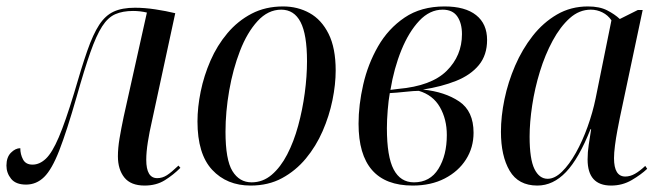

<svg xmlns="http://www.w3.org/2000/svg" viewBox="-31 -566 2050 596"><path d="M418 10Q375 10 355 -15Q335 -40 335 -81Q335 -106 340 -136Q345 -166 353 -204L425 -527Q404 -532 382 -532Q350 -532 327 -522Q304 -512 286 -484Q268 -456 249.5 -403.5Q231 -351 207 -266Q176 -158 153 -99Q130 -40 106 -16.5Q82 7 50 7Q18 7 3.5 -11Q-11 -29 -11 -52Q-11 -78 3 -92Q17 -106 32 -106Q32 -87 40.5 -71Q49 -55 70 -55Q92 -55 111.5 -73.5Q131 -92 151.5 -140Q172 -188 199 -277Q222 -357 240 -408.5Q258 -460 277 -489Q296 -518 322 -530Q348 -542 388 -542Q418 -542 451 -537Q484 -532 513 -525L440 -187Q433 -157 428 -125.5Q423 -94 423 -70Q423 -13 457 -13Q473 -13 487 -22Q501 -31 523 -52L529 -45Q507 -23 480.5 -6.5Q454 10 418 10Z M747 10Q673 10 627.5 -39Q582 -88 582 -189Q582 -233 592 -282Q602 -331 622.5 -378Q643 -425 675 -463Q707 -501 750 -523.5Q793 -546 848 -546Q893 -546 930 -525.5Q967 -505 989 -461Q1011 -417 1011 -347Q1011 -304 1001 -255Q991 -206 970.5 -159Q950 -112 918.5 -74Q887 -36 844.5 -13Q802 10 747 10ZM750 0Q785 0 812.5 -23.5Q840 -47 860.5 -86.5Q881 -126 894.5 -175.5Q908 -225 915 -277Q922 -329 922 -376Q922 -459 902 -497.5Q882 -536 842 -536Q801 -536 768.5 -500.5Q736 -465 714 -408Q692 -351 680.5 -285Q669 -219 669 -157Q669 -70 690.5 -35Q712 0 750 0Z M1250 10Q1082 10 1082 -182Q1082 -240 1096.5 -303.5Q1111 -367 1142.5 -422Q1174 -477 1225 -511.5Q1276 -546 1349 -546Q1413 -546 1447 -519Q1481 -492 1481 -442Q1481 -395 1455.5 -364Q1430 -333 1385 -315Q1340 -297 1282 -288Q1350 -281 1394.5 -251Q1439 -221 1439 -154Q1439 -108 1415.5 -71Q1392 -34 1349.5 -12Q1307 10 1250 10ZM1205 -290Q1308 -299 1355.5 -346Q1403 -393 1403 -460Q1403 -494 1388.5 -515Q1374 -536 1343 -536Q1303 -536 1270.5 -501.5Q1238 -467 1215 -410.5Q1192 -354 1181 -287ZM1254 0Q1304 0 1330 -42Q1356 -84 1356 -147Q1356 -196 1334.5 -233.5Q1313 -271 1269 -284Q1255 -284 1227 -281Q1199 -278 1179 -277Q1175 -255 1172.5 -224Q1170 -193 1170 -168Q1170 -80 1191 -40Q1212 0 1254 0Z M1637 10Q1578 10 1551 -36Q1524 -82 1524 -157Q1524 -205 1535 -258Q1546 -311 1568 -362Q1590 -413 1622.5 -454.5Q1655 -496 1698 -521Q1741 -546 1794 -546Q1830 -546 1853.5 -534Q1877 -522 1893 -507L1949 -535H1964L1893 -200Q1890 -185 1885.5 -161.5Q1881 -138 1878 -114.5Q1875 -91 1875 -75Q1875 -18 1910 -18Q1925 -18 1940 -26.5Q1955 -35 1972 -51L1978 -42Q1959 -24 1930 -7Q1901 10 1866 10Q1793 10 1793 -71Q1793 -94 1796.5 -116.5Q1800 -139 1804 -165H1802Q1766 -74 1726 -32Q1686 10 1637 10ZM1669 -11Q1691 -11 1713.5 -33Q1736 -55 1756.5 -91.5Q1777 -128 1793 -172.5Q1809 -217 1818 -261L1867 -503Q1856 -519 1839 -527.5Q1822 -536 1803 -536Q1767 -536 1737.5 -509.5Q1708 -483 1684.5 -439.5Q1661 -396 1645 -344Q1629 -292 1621 -239Q1613 -186 1613 -142Q1613 -72 1628 -41.5Q1643 -11 1669 -11Z"/></svg>

Font: Noto Serif Display Condensed
Style: Italic
Weight: 400
Width: 3
Italic angle: -12°
Designer: Monotype Design Team
Foundry: Monotype Imaging Inc.
Version: Version 2.009